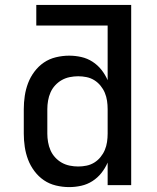

<svg xmlns="http://www.w3.org/2000/svg" viewBox="-20 -755 640 783"><path d="M262 8Q235 8 208 1.5Q181 -5 159 -20Q137 -35 120.5 -57Q104 -79 94.5 -104Q85 -129 81 -156Q77 -183 77 -210V-310Q77 -337 81 -364Q85 -391 94.5 -416Q104 -441 120.5 -463Q137 -485 159 -500Q181 -515 208 -521.5Q235 -528 262 -528Q287 -528 311.5 -522.5Q336 -517 357 -503.5Q378 -490 393.5 -470.5Q409 -451 419 -428V-651H128V-735H515V0H419V-92Q409 -69 393.5 -49.5Q378 -30 357 -16.5Q336 -3 311.5 2.5Q287 8 262 8ZM299 -76Q316 -76 333 -79.5Q350 -83 364.5 -92Q379 -101 390 -114.5Q401 -128 407.5 -143.5Q414 -159 416.5 -176Q419 -193 419 -210V-310Q419 -327 416.5 -344Q414 -361 407.5 -376.5Q401 -392 390 -405.5Q379 -419 364.5 -428Q350 -437 333 -440.5Q316 -444 299 -444Q282 -444 264.5 -440.5Q247 -437 232 -428.5Q217 -420 205 -407Q193 -394 186 -378Q179 -362 176 -344.5Q173 -327 173 -310V-210Q173 -193 176 -175.5Q179 -158 186 -142Q193 -126 205 -113Q217 -100 232 -91.5Q247 -83 264.5 -79.5Q282 -76 299 -76Z"/></svg>

Font: Iosevka SS04 Medium Extended
Style: Regular
Weight: 500
Width: 7
Monospace: yes
Designer: Belleve Invis
Foundry: Belleve Invis
Version: Version 19.0.0; ttfautohint (v1.8.4)